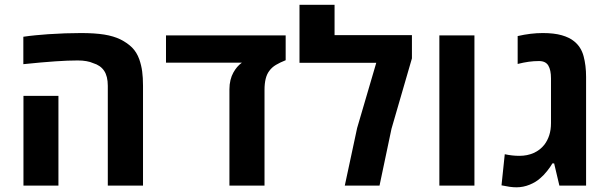

<svg xmlns="http://www.w3.org/2000/svg" viewBox="-20 -780 2558 807"><path d="M433.1 0V-419.4Q433.1 -459.5 417.7 -482.4Q402.3 -505.4 371.6 -514.6Q359.9 -520 343.5 -522.9Q327.1 -525.9 306.6 -525.9Q266.1 -525.9 212.4 -522.2Q158.7 -518.6 78.1 -510.3V-625.5Q104 -629.4 129.9 -631.8Q155.8 -634.3 182.1 -636.2Q218.8 -638.7 253.4 -639.9Q288.1 -641.1 320.8 -641.1Q377.9 -641.1 417.7 -634.8Q457.5 -628.4 486.3 -614.3Q515.6 -599.6 535.2 -580.1Q554.7 -560.5 565.4 -530.8Q574.2 -505.4 577.6 -479.7Q581.1 -454.1 581.1 -419.4V0ZM78.6 0V-377H225.6V0Z M944.3 0V-404.8Q944.3 -425.3 948.7 -443.4Q953.1 -461.4 960.9 -475.1Q968.3 -488.3 976.8 -498.3Q985.4 -508.3 996.6 -516.6H677.7V-631.3H1180.7V-526.9Q1157.2 -517.6 1139.9 -507.3Q1122.6 -497.1 1111.8 -481.9Q1091.8 -456.1 1091.8 -402.3V0Z M1429.2 0 1481 -241.7 1561.5 -516.1H1238.8V-759.8H1386.2V-632.3H1711.4V-534.7L1625.5 -238.8L1575.2 0Z M1826.7 0V-631.3H1974.1V0Z M2150.4 7.3Q2137.2 7.3 2121.6 5.1Q2106 2.9 2087.9 -1L2101.6 -131.8Q2117.2 -128.4 2132.6 -126.7Q2147.9 -125 2163.1 -125Q2196.3 -125 2223.1 -137Q2250 -148.9 2268.1 -171.9Q2281.2 -189 2288.6 -211.7Q2295.9 -234.4 2295.9 -262.7V-450.7Q2295.9 -485.4 2284.7 -504.4Q2273.4 -523.4 2245.6 -523.4Q2223.6 -523.4 2202.6 -520.5Q2181.6 -517.6 2155.8 -511.2V-628.4Q2210.9 -641.1 2261.2 -641.1Q2309.1 -641.1 2341.3 -631.8Q2373.5 -622.6 2393.1 -606.4Q2422.4 -583 2432.9 -543.9Q2443.4 -504.9 2443.4 -457V0H2331.1L2309.1 -93.3H2301.8Q2293.9 -79.1 2279.5 -61Q2265.1 -43 2251 -31.2Q2232.9 -14.6 2206.1 -3.7Q2179.2 7.3 2150.4 7.3Z"/></svg>

Font: Wonky
Style: Regular
Weight: 400
Designer: Monotype Design Team
Foundry: Monotype Imaging Inc.
Version: Version 3.000